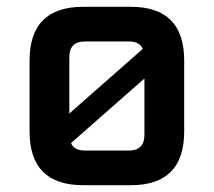

<svg xmlns="http://www.w3.org/2000/svg" viewBox="-20 -545 629 565"><path d="M67 -158V-367Q67 -525 225 -525H365Q522 -525 522 -367V-158Q522 0 365 0H225Q67 0 67 -158ZM184 -211 400 -401Q391 -423 359 -423H230Q184 -423 184 -377ZM189 -124Q198 -102 230 -102H359Q405 -102 405 -148V-314Z"/></svg>

Font: Oxanium ExtraLight SemiBold
Style: Regular
Weight: 600
Version: Version 2.000